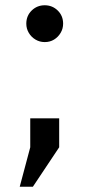

<svg xmlns="http://www.w3.org/2000/svg" viewBox="-20 -560 340 730"><path d="M55 150 95 0V-110H205V0L105 150ZM150 -400Q131 -400 115 -409.5Q99 -419 89.5 -435Q80 -451 80 -470Q80 -500 100.5 -520Q121 -540 150 -540Q179 -540 199.5 -520Q220 -500 220 -470Q220 -451 210.5 -435Q201 -419 185.5 -409.5Q170 -400 150 -400Z"/></svg>

Font: Golos Text
Style: Regular
Weight: 400
Designer: A.Korolkova, Vitaly Kuzmin
Foundry: ParaType Ltd
Version: Version 2.004